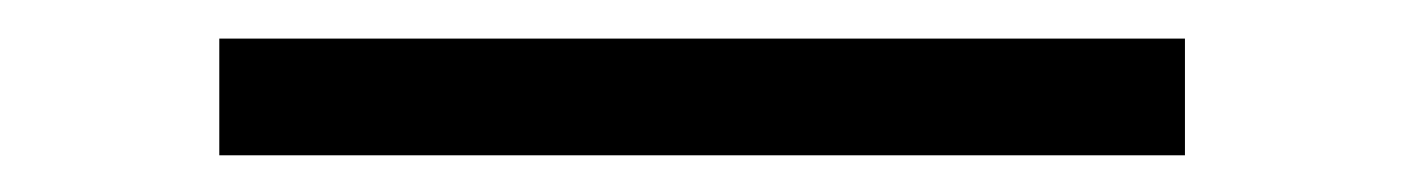

<svg xmlns="http://www.w3.org/2000/svg" viewBox="-20 18 746 102"><path d="M96.5 100.5V38.5H609.5V100.5Z"/></svg>

Font: Spartan Thin SemiBold
Style: Regular
Weight: 600
Version: Version 1.004